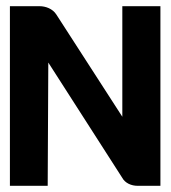

<svg xmlns="http://www.w3.org/2000/svg" viewBox="-20 -600 553 620"><path d="M12 0H134L136 -398L374 -27C384 -8 405 0 424 0H498V-580H375V-223L162 -553C150 -572 127 -580 108 -580H12Z"/></svg>

Font: Charger Pro
Style: UltraExt
Weight: 900
Designer: Jasper
Foundry: Cannot Into Space Fonts
Version: Version 1.09